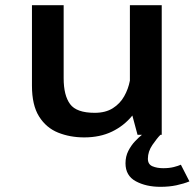

<svg xmlns="http://www.w3.org/2000/svg" viewBox="-20 -521 752 742"><path d="M305.5 10Q250.5 10 204.5 -8.5Q158.5 -27 131 -70.8Q103.5 -114.5 103.5 -190V-501H226V-218.5Q226 -152.5 250.8 -118.8Q275.5 -85 346 -85Q388 -85 416 -102.8Q444 -120.5 460 -149Q476 -177.5 482 -209.5V-501H605V0H511.5L491.5 -74.5Q459.5 -35 413 -12.5Q366.5 10 305.5 10ZM600 0Q587 13 569.2 38.8Q551.5 64.5 551.5 92.5Q551.5 114 569 121.5Q586.5 129 611 129Q634 129 651.8 124.5Q669.5 120 679 115.5L712 180Q690 189 662 195Q634 201 600 201Q544.5 201 504.8 179.5Q465 158 465 110Q465 83.5 476 62Q487 40.5 502 24.8Q517 9 528.5 0Z"/></svg>

Font: League Mono Medium
Style: Regular
Weight: 500
Width: 6
Designer: Tyler Finck
Foundry: The League of Moveable Type / Tyler Finck
Version: Version 2.300;RELEASE